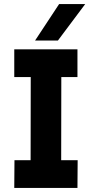

<svg xmlns="http://www.w3.org/2000/svg" viewBox="-20 -922 451 942"><path d="M131 -660H281L280 -20H130ZM51 -136H361L360 0H50ZM50 -680H360V-544H50ZM270 -902H398L264 -723H152Z"/></svg>

Font: Teachers[wght]
Style: Regular
Weight: 400
Designer: Alfredo Marco Pradil & Chank Diesel
Version: Version 1.000;Glyphs 3.1.2 (3151)